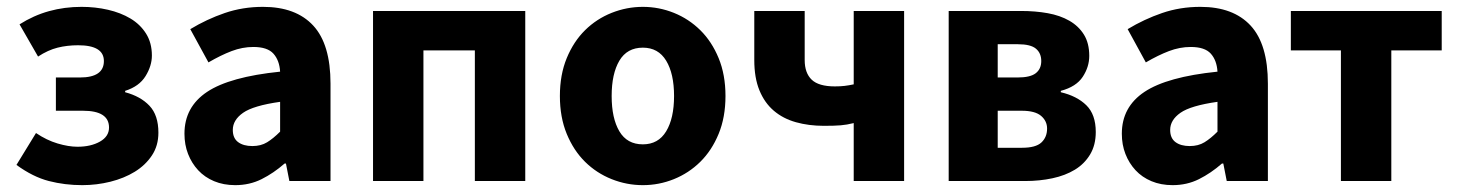

<svg xmlns="http://www.w3.org/2000/svg" viewBox="-20 -528 4251 560"><path d="M220 12Q169 12 122.5 0Q76 -12 28 -47L85 -140Q116 -119 148 -109.5Q180 -100 206 -100Q245 -100 271.5 -115Q298 -130 298 -156Q298 -205 222 -205H143V-302H213Q283 -302 283 -350Q283 -396 208 -396Q176 -396 148 -389Q120 -382 91 -363L37 -457Q78 -483 123 -495.5Q168 -508 218 -508Q258 -508 295 -499.5Q332 -491 360.5 -474Q389 -457 406 -430Q423 -403 423 -366Q423 -336 404.5 -306Q386 -276 345 -263V-259Q390 -247 416 -219.5Q442 -192 442 -141Q442 -103 423 -74.5Q404 -46 373 -27Q342 -8 302 2Q262 12 220 12Z M666 12Q632 12 604.5 0.5Q577 -11 558 -31.5Q539 -52 528.5 -79Q518 -106 518 -138Q518 -216 584 -260Q650 -304 797 -319Q795 -352 777.5 -371.5Q760 -391 719 -391Q687 -391 655.5 -379Q624 -367 588 -346L535 -443Q583 -472 635.5 -490Q688 -508 747 -508Q843 -508 893.5 -453.5Q944 -399 944 -284V0H824L814 -51H810Q778 -23 743 -5.5Q708 12 666 12ZM716 -102Q741 -102 759 -113Q777 -124 797 -144V-231Q719 -220 689 -199Q659 -178 659 -149Q659 -125 674.5 -113.5Q690 -102 716 -102Z M1068 0V-496H1512V0H1365V-381H1215V0Z M1855 12Q1808 12 1764 -5.5Q1720 -23 1686.5 -56Q1653 -89 1633 -137.5Q1613 -186 1613 -248Q1613 -310 1633 -358.5Q1653 -407 1686.5 -440Q1720 -473 1764 -490.5Q1808 -508 1855 -508Q1902 -508 1945.5 -490.5Q1989 -473 2022.5 -440Q2056 -407 2076 -358.5Q2096 -310 2096 -248Q2096 -186 2076 -137.5Q2056 -89 2022.5 -56Q1989 -23 1945.5 -5.5Q1902 12 1855 12ZM1855 -107Q1900 -107 1923 -145Q1946 -183 1946 -248Q1946 -313 1923 -351Q1900 -389 1855 -389Q1809 -389 1786.5 -351Q1764 -313 1764 -248Q1764 -183 1786.5 -145Q1809 -107 1855 -107Z M2470 0V-169Q2450 -164 2432 -162.5Q2414 -161 2383 -161Q2339 -161 2301.5 -171.5Q2264 -182 2237 -205Q2210 -228 2195 -264.5Q2180 -301 2180 -353V-496H2327V-353Q2327 -315 2347.5 -295.5Q2368 -276 2415 -276Q2431 -276 2443.5 -277.5Q2456 -279 2470 -282V-496H2617V0Z M2747 0V-496H2958Q3000 -496 3036 -489.5Q3072 -483 3099 -467.5Q3126 -452 3141.5 -427Q3157 -402 3157 -365Q3157 -333 3138 -304Q3119 -275 3074 -263V-259Q3121 -248 3148.5 -221Q3176 -194 3176 -143Q3176 -105 3159.5 -77.5Q3143 -50 3115 -33Q3087 -16 3049.5 -8Q3012 0 2970 0ZM2890 -302H2948Q2985 -302 3001 -314.5Q3017 -327 3017 -350Q3017 -373 3001.5 -386Q2986 -399 2949 -399H2890ZM2890 -97H2961Q3001 -97 3017.5 -112.5Q3034 -128 3034 -153Q3034 -175 3016.5 -190Q2999 -205 2960 -205H2890Z M3400 12Q3366 12 3338.5 0.5Q3311 -11 3292 -31.5Q3273 -52 3262.5 -79Q3252 -106 3252 -138Q3252 -216 3318 -260Q3384 -304 3531 -319Q3529 -352 3511.5 -371.5Q3494 -391 3453 -391Q3421 -391 3389.5 -379Q3358 -367 3322 -346L3269 -443Q3317 -472 3369.5 -490Q3422 -508 3481 -508Q3577 -508 3627.5 -453.5Q3678 -399 3678 -284V0H3558L3548 -51H3544Q3512 -23 3477 -5.5Q3442 12 3400 12ZM3450 -102Q3475 -102 3493 -113Q3511 -124 3531 -144V-231Q3453 -220 3423 -199Q3393 -178 3393 -149Q3393 -125 3408.5 -113.5Q3424 -102 3450 -102Z M3891 0V-381H3745V-496H4185V-381H4038V0Z"/></svg>

Font: hySource Sans Pro
Style: Bold
Weight: 700
Designer: Paul D. Hunt
Foundry: Adobe Systems Incorporated
Version: Version 2.021;PS 2.000;hotconv 1.0.86;makeotf.lib2.5.63406